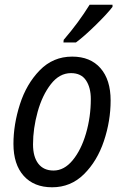

<svg xmlns="http://www.w3.org/2000/svg" viewBox="-20 -785 525 814"><path d="M37 -175Q37 -257 64.5 -343Q92 -429 148.5 -487Q205 -545 286 -545Q363 -545 406 -496Q449 -447 449 -359Q449 -272 420.5 -187Q392 -102 336 -46.5Q280 9 201 9Q124 9 80.5 -39.5Q37 -88 37 -175ZM365 -365Q365 -414 344.5 -444.5Q324 -475 281 -475Q232 -475 195.5 -428Q159 -381 139.5 -310.5Q120 -240 120 -173Q120 -120 142.5 -91Q165 -62 207 -62Q252 -62 288 -105.5Q324 -149 344.5 -219Q365 -289 365 -365ZM250 -616Q313 -689 360 -765H457V-756Q436 -728 386 -679Q336 -630 302 -605H249Z"/></svg>

Font: Noto Sans UI Narrow
Style: Italic
Weight: 400
Width: 4
Italic angle: -12°
Designer: Monotype Design Team
Foundry: Monotype Imaging Inc.
Version: Version 1.001